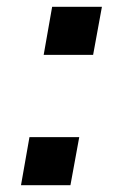

<svg xmlns="http://www.w3.org/2000/svg" viewBox="-20 -547 364 567"><path d="M109 -385 134 -527H281L255 -385ZM42 0 67 -142H214L188 0Z"/></svg>

Font: Archivo SemiExpanded SemiBold
Style: Italic
Weight: 600
Width: 6
Italic angle: -10°
Designer: Hector Gatti
Foundry: Omnibus-Type
Version: Version 2.001